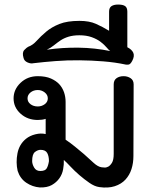

<svg xmlns="http://www.w3.org/2000/svg" viewBox="-20 -835 674 861"><path d="M578.3 -135.4Q578.3 -104 569.7 -77Q561.1 -50 542.7 -29.8Q524.2 -9.6 494.7 0Q465.2 9.6 425.3 4Q404 1 381.1 -14.9Q358.1 -30.8 336.1 -49.7Q314.1 -68.7 296 -88.1Q277.8 -107.6 266.2 -117.7Q267.2 -98 263.1 -75.8Q259.1 -53.5 246.2 -35.4Q233.3 -17.2 212.4 -5.3Q191.4 6.6 158.6 5.6Q125.3 3 97.7 -15.7Q70.2 -34.3 59.1 -68.7Q50.5 -106.6 58.3 -147.2Q66.2 -187.9 96.5 -212.6Q114.1 -226.8 138.9 -232.8Q163.6 -238.9 184.8 -233.8V-302Q169.7 -297 149.5 -297Q103.5 -297 72.2 -325.3Q40.9 -353.5 40.9 -393.9Q40.9 -433.8 72.2 -463.6Q103.5 -493.4 149.5 -493.4Q184.8 -493.4 208.6 -482.8Q232.3 -472.2 246.2 -456.8Q260.1 -441.4 267.2 -421Q274.2 -400.5 274.2 -377.8V-208.6Q295.5 -194.4 316.4 -177.3Q337.4 -160.1 356.6 -143.9Q380.3 -122.7 399.7 -104.8Q419.2 -86.9 435.9 -84.8Q439.4 -84.8 447.7 -83.8Q456.1 -82.8 465.2 -87.6Q474.2 -92.4 482.1 -105.1Q489.9 -117.7 489.9 -144.9V-456.6Q489.9 -475.3 502.5 -484.3Q515.2 -493.4 534.3 -493.4Q552 -493.4 565.7 -484.3Q579.3 -475.3 579.3 -456.6ZM194.4 -393.9Q194.4 -409.6 180.6 -420.5Q166.7 -431.3 149.5 -431.3Q130.3 -431.3 116.9 -420.5Q103.5 -409.6 103.5 -393.9Q103.5 -377.8 116.9 -367.7Q130.3 -357.6 149.5 -357.6Q166.7 -357.6 180.6 -367.7Q194.4 -377.8 194.4 -393.9ZM199.5 -112.6Q199.5 -134.8 191.7 -149Q183.8 -163.1 161.6 -163.1Q149.5 -163.1 136.9 -153.5Q124.2 -143.9 124.2 -112.6Q124.2 -99 133.1 -83.6Q141.9 -68.2 160.6 -68.2Q182.8 -68.2 189.6 -80.3Q196.5 -92.4 199.5 -112.6Z M572.7 -561.6Q564.6 -546.5 556.8 -545.5Q549 -544.4 543.4 -545.5Q496.5 -555.6 443.2 -559.8Q389.9 -564.1 335.6 -564.6Q281.3 -565.2 229 -561.1Q176.8 -557.1 129.8 -551.5Q118.2 -548.5 103.3 -555.1Q88.4 -561.6 85.4 -575.8Q78.3 -599.5 89.1 -610.9Q100 -622.2 106.6 -625.3Q126.8 -632.3 144.7 -652.3Q162.6 -672.2 187.1 -692.9Q211.6 -713.6 246.5 -727.5Q281.3 -741.4 336.4 -741.4Q380.3 -741.4 410.4 -728Q440.4 -714.6 469.2 -697V-782.8Q469.2 -800.5 480.1 -807.6Q490.9 -814.6 509.6 -814.6Q531.3 -814.6 541.2 -807.6Q551 -800.5 551 -782.8V-623.2Q571.2 -613.1 577.8 -598.2Q584.3 -583.3 572.7 -561.6ZM474.2 -606.1Q468.2 -610.1 458.1 -622.2Q448 -634.3 431.6 -647Q415.2 -659.6 391.4 -668.2Q367.7 -676.8 335.9 -676.8Q308.6 -676.8 287.6 -670.5Q266.7 -664.1 251 -653.5Q235.4 -642.9 221.5 -631.6Q207.6 -620.2 189.9 -612.1Q260.6 -622.2 332.8 -621.2Q405.1 -620.2 474.2 -606.1Z"/></svg>

Font: Myanmar KatKuu
Style: Regular
Weight: 400
Designer: Khon Soe Zaw Thu
Foundry: MPUA
Version: Version 1.00 September 13, 2016, initial release